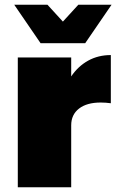

<svg xmlns="http://www.w3.org/2000/svg" viewBox="-20 -789 497 809"><path d="M447 -557V-354Q425 -357 404 -357Q346 -357 313 -331.5Q280 -306 280 -261V0H55V-547H280V-467Q309 -510 351.5 -533.5Q394 -557 447 -557ZM310 -769H450L339 -607H151L40 -769H180L245 -698Z"/></svg>

Font: Gontserrat Black
Style: Regular
Weight: 900
Designer: Julieta Ulanovsky
Foundry: Julieta Ulanovsky
Version: Version 6.001